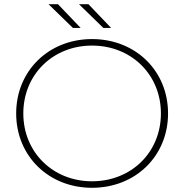

<svg xmlns="http://www.w3.org/2000/svg" viewBox="-20 -890 877 914"><path d="M327 -757H364L256 -870H211ZM472 -757H509L401 -870H356ZM418 4C625 4 780 -147 780 -350C780 -553 625 -704 418 -704C212 -704 57 -553 57 -350C57 -147 212 4 418 4ZM418 -27C232 -27 91 -165 91 -350C91 -535 232 -673 418 -673C605 -673 746 -535 746 -350C746 -165 605 -27 418 -27Z"/></svg>

Font: Talent ExtraLight
Style: Regular
Weight: 200
Designer: Mike Powis
Version: Version 1.001;hotconv 1.0.109;makeotfexe 2.5.65596